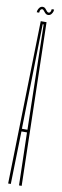

<svg xmlns="http://www.w3.org/2000/svg" viewBox="-86 -759 253 783"><g transform="rotate(10 40.0 -367.0)"><path d="M10.5 0 26.5 -675H50.5L66.5 0H55.5L50 -218.5H27L21.5 0ZM27 -229.5H50L40.5 -664H36.5ZM51 -705Q46 -705 42.2 -707.8Q38.5 -710.5 35.5 -714.5Q32.5 -718.5 29.8 -721.2Q27 -724 24 -724Q21 -724 18.8 -721.8Q16.5 -719.5 15.2 -715.8Q14 -712 14 -708H4Q4 -711.5 5 -715.2Q6 -719 7.8 -722.2Q9.5 -725.5 12 -728.2Q14.5 -731 17.8 -732.5Q21 -734 25 -734Q30 -734 33.5 -731.2Q37 -728.5 39.8 -724.5Q42.5 -720.5 45.5 -717.8Q48.5 -715 52 -715Q55 -715 57.2 -717.2Q59.5 -719.5 60.8 -723.2Q62 -727 62 -731H72Q72 -727.5 71 -723.8Q70 -720 68.2 -716.8Q66.5 -713.5 64 -710.8Q61.5 -708 58.2 -706.5Q55 -705 51 -705Z"/></g></svg>

Font: Anybody UltraCondensed Thin
Style: Regular
Weight: 100
Width: 1
Designer: Tyler Finck
Foundry: Etcetera Type Company
Version: Version 1.110